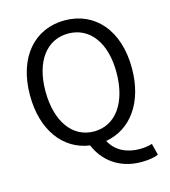

<svg xmlns="http://www.w3.org/2000/svg" viewBox="-132 -851 1006 1139"><g transform="rotate(-15 371.0 -281.0)"><path d="M371 -64C239 -64 153 -182 153 -369C153 -552 239 -665 371 -665C503 -665 589 -552 589 -369C589 -182 503 -64 371 -64ZM595 184C639 184 678 177 700 167L682 96C663 102 638 107 605 107C526 107 458 74 425 9C580 -18 684 -158 684 -369C684 -604 555 -746 371 -746C187 -746 58 -604 58 -369C58 -154 166 -12 326 10C367 110 460 184 595 184Z"/></g></svg>

Font: Noto Sans CJK JP
Style: Regular
Weight: 400
Designer: Ryoko NISHIZUKA 西塚涼子 (kana, bopomofo & ideographs); Paul D. Hunt (Latin, Greek & Cyrillic); Sandoll Communications 산돌커뮤니
Foundry: Adobe
Version: Version 2.004;hotconv 1.0.118;makeotfexe 2.5.65603